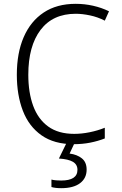

<svg xmlns="http://www.w3.org/2000/svg" viewBox="-20 -744 640 1004"><path d="M365 10Q263 10 197 -36.5Q131 -83 99.5 -165Q68 -247 68 -353Q68 -467 104 -550Q140 -633 208.5 -678.5Q277 -724 376 -724Q422 -724 466.5 -714Q511 -704 550 -685L528 -636Q491 -655 450.5 -663.5Q410 -672 376 -672Q256 -672 192 -587.5Q128 -503 128 -353Q128 -260 153.5 -190.5Q179 -121 232 -82.5Q285 -44 368 -44Q407 -44 449 -52.5Q491 -61 528 -76V-20Q492 -6 451.5 2Q411 10 365 10ZM300 240Q269 240 249 234V195Q260 198 274 199Q288 200 300 200Q385 200 385 144Q385 116 361 102Q337 88 288 85L331 -3H373L344 59Q383 64 408 84Q433 104 433 143Q433 188 398.5 214Q364 240 300 240Z"/></svg>

Font: Noto Sans Mono Light
Style: Regular
Weight: 300
Designer: Monotype Design Team
Foundry: Monotype Imaging Inc.
Version: Version 2.014; ttfautohint (v1.8.4.7-5d5b)